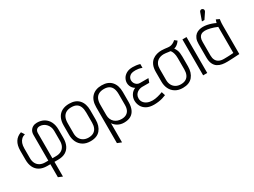

<svg xmlns="http://www.w3.org/2000/svg" viewBox="-58 -1402 3058 2315"><g transform="rotate(-30 1471.0 -244.0)"><path d="M29 -314V-189Q29 -129 50 -85Q71 -41 113.5 -17Q156 7 219 7H262V188L319 212V7H369Q433 7 474 -17Q515 -41 535.5 -85Q556 -129 556 -189V-307Q556 -368 533.5 -413Q511 -458 469.5 -483Q428 -508 370 -508Q339 -508 314.5 -495Q290 -482 276 -458Q262 -434 262 -400V-43H219Q179 -43 149 -58.5Q119 -74 102 -104.5Q85 -135 85 -179V-314Q85 -355 95.5 -384.5Q106 -414 126.5 -433Q147 -452 176 -459L147 -504Q89 -485 59 -438Q29 -391 29 -314ZM369 -43H319V-392Q319 -412 326 -426Q333 -440 346 -447.5Q359 -455 378 -455Q401 -455 423 -446Q445 -437 463 -419Q481 -401 492 -375.5Q503 -350 503 -317V-179Q503 -135 486.5 -104.5Q470 -74 440 -58.5Q410 -43 369 -43Z M1004 -185V-316Q1004 -408 957 -460Q910 -512 821 -512Q762 -512 720 -489.5Q678 -467 656 -423.5Q634 -380 634 -316V-185Q634 -131 655 -87Q676 -43 718.5 -16.5Q761 10 823 10Q914 10 959 -43.5Q1004 -97 1004 -185ZM948 -316V-175Q948 -134 934.5 -103.5Q921 -73 893 -56.5Q865 -40 823 -40Q783 -40 753 -57Q723 -74 706.5 -104.5Q690 -135 690 -175V-316Q690 -364 705 -396.5Q720 -429 749.5 -445.5Q779 -462 823 -462Q867 -462 894.5 -445.5Q922 -429 935 -396.5Q948 -364 948 -316Z M1454 -171V-311Q1454 -403 1407 -455.5Q1360 -508 1271 -508Q1183 -508 1133.5 -457Q1084 -406 1084 -311V188L1142 211V-56Q1151 -41 1165.5 -27.5Q1180 -14 1198.5 -3.5Q1217 7 1239 12.5Q1261 18 1285 18Q1341 18 1378.5 -3.5Q1416 -25 1435 -67.5Q1454 -110 1454 -171ZM1398 -311V-163Q1398 -120 1384.5 -92Q1371 -64 1344.5 -49.5Q1318 -35 1280 -35Q1252 -35 1227 -43.5Q1202 -52 1183 -69Q1164 -86 1153 -111Q1142 -136 1142 -168V-311Q1142 -360 1156.5 -392Q1171 -424 1200.5 -440Q1230 -456 1274 -456Q1316 -456 1343.5 -440Q1371 -424 1384.5 -392Q1398 -360 1398 -311Z M1805 -444V-497Q1777 -505 1752 -508Q1727 -511 1705 -511Q1652 -511 1617.5 -491Q1583 -471 1566.5 -441Q1550 -411 1550 -379Q1550 -358 1557.5 -338.5Q1565 -319 1578 -304Q1591 -289 1608 -279Q1568 -263 1545.5 -226.5Q1523 -190 1523 -149Q1523 -108 1542.5 -71Q1562 -34 1602.5 -11.5Q1643 11 1706 11Q1735 11 1765.5 7Q1796 3 1824 -5Q1852 -13 1875 -23L1859 -74Q1841 -67 1823 -61.5Q1805 -56 1787 -51.5Q1769 -47 1751 -44.5Q1733 -42 1716 -42Q1675 -42 1644 -55.5Q1613 -69 1596 -93Q1579 -117 1579 -146Q1579 -175 1590 -194Q1601 -213 1618 -225Q1635 -237 1653.5 -242Q1672 -247 1687 -247H1785L1805 -301H1686Q1664 -301 1646.5 -312.5Q1629 -324 1619 -342.5Q1609 -361 1609 -382Q1609 -400 1617 -416Q1625 -432 1641.5 -444Q1658 -456 1683 -459Q1699 -461 1716.5 -461Q1734 -461 1756 -457.5Q1778 -454 1805 -444Z M2335 -517 2302 -543Q2286 -527 2265 -516.5Q2244 -506 2227 -504Q2213 -502 2194 -504Q2175 -506 2152.5 -509Q2130 -512 2106 -512Q2074 -512 2041 -503Q2008 -494 1980.5 -473Q1953 -452 1936 -414.5Q1919 -377 1919 -320V-185Q1919 -131 1940 -87Q1961 -43 2003.5 -16.5Q2046 10 2108 10Q2199 10 2244 -43.5Q2289 -97 2289 -185V-320Q2289 -376 2277.5 -406.5Q2266 -437 2252 -453Q2267 -457 2281.5 -465Q2296 -473 2309.5 -486Q2323 -499 2335 -517ZM2232 -334V-175Q2232 -134 2219 -103.5Q2206 -73 2178.5 -56.5Q2151 -40 2109 -40Q2069 -40 2039.5 -57Q2010 -74 1994 -104.5Q1978 -135 1978 -175V-327Q1978 -365 1989.5 -390.5Q2001 -416 2020 -431Q2039 -446 2061.5 -452.5Q2084 -459 2106 -459Q2121 -459 2137 -457Q2153 -455 2168.5 -452.5Q2184 -450 2198 -449Q2203 -444 2208 -436.5Q2213 -429 2217 -419Q2221 -409 2224.5 -396.5Q2228 -384 2230 -368.5Q2232 -353 2232 -334Z M2393 0H2450V-500H2393Z M2906 -487 2862 -508Q2856 -495 2852.5 -480Q2849 -465 2849 -465Q2823 -478 2794.5 -487.5Q2766 -497 2737.5 -502.5Q2709 -508 2682 -508Q2654 -508 2627.5 -500.5Q2601 -493 2580 -475.5Q2559 -458 2546.5 -428.5Q2534 -399 2534 -354V-169Q2534 -113 2550.5 -78Q2567 -43 2595.5 -25Q2624 -7 2658.5 -1Q2693 5 2729 4Q2742 4 2763.5 3Q2785 2 2808.5 1Q2832 0 2853 -1.5Q2874 -3 2887 -3.5Q2900 -4 2899 -4V-400Q2899 -437 2902.5 -462Q2906 -487 2906 -487ZM2589 -163V-351Q2589 -388 2598.5 -409Q2608 -430 2622.5 -440Q2637 -450 2652.5 -453Q2668 -456 2680 -456Q2695 -456 2713 -453.5Q2731 -451 2751.5 -446Q2772 -441 2795 -433.5Q2818 -426 2843 -415V-52Q2843 -52 2832 -51Q2821 -50 2802.5 -49Q2784 -48 2760 -47Q2736 -46 2709 -46Q2670 -46 2643 -59.5Q2616 -73 2602.5 -99.5Q2589 -126 2589 -163ZM2793 -649Q2799 -657 2800.5 -666Q2802 -675 2798.5 -683Q2795 -691 2786 -696Q2777 -701 2768.5 -700Q2760 -699 2753 -693Q2746 -687 2743 -677L2705 -570H2740Z"/></g></svg>

Font: Advent Pro
Style: Regular
Weight: 400
Designer: VivaRado, Andreas Kalpakidis
Foundry: VivaRado, Andreas Kalpakidis
Version: Version 3.000